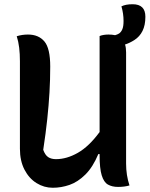

<svg xmlns="http://www.w3.org/2000/svg" viewBox="-20 -873 706 906"><path d="M229 13Q188 13 152.5 -9Q117 -31 95.5 -72.5Q74 -114 74 -171V-584Q74 -619 70.5 -648Q67 -677 59 -702Q84 -710 112 -710Q162 -710 189.5 -677.5Q217 -645 217 -559Q217 -497 213.5 -437Q210 -377 203 -311Q196 -245 184 -166Q193 -141 207.5 -131.5Q222 -122 244 -122Q295 -122 347.5 -152Q400 -182 450 -250V-703Q460 -707 471 -708.5Q482 -710 492 -710Q509 -710 523 -707Q534 -710 542 -715Q552 -722 557.5 -735.5Q563 -749 563 -774Q563 -809 553 -843Q563 -848 576 -850.5Q589 -853 606 -853Q666 -853 666 -794Q666 -754 652.5 -727Q639 -700 614 -684Q592 -670 570 -663Q575 -648 575 -626V-101Q575 -46 591 2Q568 9 537 9Q509 9 489.5 -2Q470 -13 460 -45.5Q450 -78 450 -140V-146H444Q418 -84 382.5 -49Q347 -14 308 -0.5Q269 13 229 13Z"/></svg>

Font: Recursive Sn Csl St SmB
Style: Regular
Weight: 600
Version: Version 1.079;hotconv 1.0.112;makeotfexe 2.5.65598; ttfautoh